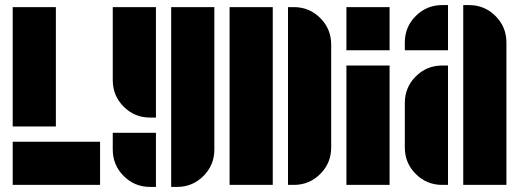

<svg xmlns="http://www.w3.org/2000/svg" viewBox="-20 -728 2044 756"><path d="M30 -230V-700H200V-230ZM30 0V-170H374V0Z M654 8V-700H824V-139Q824 -78 781 -35Q738 8 677 8ZM424 -139V-205H594V8H571Q510 8 467 -35Q424 -78 424 -139ZM424 -412V-700H594V-265H571Q510 -265 467 -308Q424 -351 424 -412Z M884 0V-700H1054V0ZM1137 -700Q1198 -700 1241 -657Q1284 -614 1284 -553V-147Q1284 -86 1241 -43Q1198 0 1137 0H1114V-700Z M1344 0V-470H1514V0ZM1344 -530V-700H1514V-530Z M1574 -561Q1574 -622 1617 -665Q1660 -708 1721 -708H1744V-530H1574ZM1574 -323Q1574 -384 1617 -427Q1660 -470 1721 -470H1744V0H1721Q1660 0 1617 -43Q1574 -86 1574 -147ZM1827 -708Q1888 -708 1931 -665Q1974 -622 1974 -561V0H1804V-708Z"/></svg>

Font: Promplate
Style: Bold
Weight: 400
Designer: Evgeny Tarasenko
Foundry: Evgeny Tarasenko
Version: Version 1.000